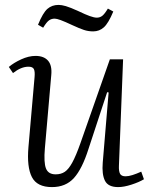

<svg xmlns="http://www.w3.org/2000/svg" viewBox="-20 -749 620 783"><path d="M16 -476Q36 -493 66.5 -507Q97 -521 125 -521Q159 -521 176 -501.5Q193 -482 189 -442L163 -144Q158 -86 167.5 -62Q177 -38 207 -38Q229 -38 244.5 -48.5Q260 -59 275 -86.5Q290 -114 308 -165L428 -507H482L465 -73Q464 -51 469.5 -40.5Q475 -30 492 -30Q504 -30 520 -35Q536 -40 556 -49L567 -18Q547 -6 516 4Q485 14 462 14Q421 14 408 -12Q395 -38 399 -86L423 -372L417 -373L341 -142Q315 -60 281.5 -23Q248 14 192 14Q131 14 110 -27Q89 -68 96 -149L121 -435Q123 -458 118 -467.5Q113 -477 96 -477Q66 -477 33 -451ZM360 -621Q340 -621 322 -627Q304 -633 276 -646Q244 -661 227.5 -667Q211 -673 203 -673Q190 -673 180 -666Q170 -659 156 -636L135 -648Q155 -697 173.5 -713Q192 -729 219 -729Q231 -729 248.5 -724Q266 -719 301 -703Q328 -690 346 -683.5Q364 -677 375 -677Q387 -677 396.5 -684Q406 -691 420 -714L442 -702Q422 -654 403.5 -637.5Q385 -621 360 -621Z"/></svg>

Font: Literata 36pt Light
Style: Italic
Weight: 300
Italic angle: -2°
Designer: Latin by Veronika Burian and Jose Scaglione. Greek by Irene Vlachou. Cyrillic by Vera Evstafieva
Foundry: TypeTogether
Version: Version 3.002